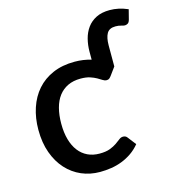

<svg xmlns="http://www.w3.org/2000/svg" viewBox="-107 -796 802 892"><g transform="rotate(-15 294.0 -350.5)"><path d="M455 -449 426.5 -410Q421.5 -403.5 417 -400Q412.5 -396.5 404 -396.5Q395.5 -396.5 386.2 -402.5Q377 -408.5 364.2 -415.8Q351.5 -423 333.5 -429Q315.5 -435 288.5 -435Q253.5 -435 227.2 -422.5Q201 -410 183.2 -386.8Q165.5 -363.5 156.8 -330.2Q148 -297 148 -255.5Q148 -212.5 157.5 -179Q167 -145.5 184.8 -122.5Q202.5 -99.5 227.8 -87.5Q253 -75.5 284.5 -75.5Q315.5 -75.5 335 -83Q354.5 -90.5 367.5 -99.5Q380.5 -108.5 389.8 -116Q399 -123.5 409.5 -123.5Q422.5 -123.5 429.5 -113.5L460 -74Q441.5 -51.5 419 -36Q396.5 -20.5 371.5 -10.8Q346.5 -1 319.5 3.2Q292.5 7.5 265 7.5Q217.5 7.5 176.2 -10.2Q135 -28 104.2 -61.8Q73.5 -95.5 55.8 -144.2Q38 -193 38 -255.5Q38 -312 54 -360.2Q70 -408.5 100.8 -443.5Q131.5 -478.5 177 -498.2Q222.5 -518 282 -518Q324.5 -518 361.5 -506.5V-545Q361.5 -576.5 369 -605.8Q376.5 -635 393 -657.8Q409.5 -680.5 436.2 -694Q463 -707.5 501.5 -707.5Q522.5 -707.5 543.8 -703Q565 -698.5 588.5 -688.5L576.5 -641.5Q573 -628.5 566 -624.5Q559 -620.5 552.5 -620.5Q545.5 -620.5 534.5 -624Q523.5 -627.5 508 -627.5Q478 -627.5 466.5 -607.2Q455 -587 455 -550Z"/></g></svg>

Font: Lato SemiBold
Style: Regular
Weight: 600
Designer: Lukasz Dziedzic with Adam Twardoch and Botio Nikoltchev
Foundry: tyPoland Lukasz Dziedzic
Version: Version 2.015; 2015-08-06; http://www.latofonts.com/